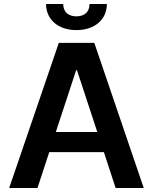

<svg xmlns="http://www.w3.org/2000/svg" viewBox="-20 -943 767 963"><path d="M168 0 227 -180H501L560 0H701L453 -728H275L26 0ZM211 -923C211 -845 272 -792 363 -792C455 -792 516 -845 516 -923H429C429 -884 405 -861 363 -861C322 -861 297 -884 297 -923ZM260 -281 362 -591H366L468 -281Z"/></svg>

Font: Wafeq Semi Bold
Style: Regular
Weight: 600
Designer: Rasmus Andersson & Azza Alameddine
Foundry: Google & TypeTogether
Version: Version 3.000;January 28, 2025;FontCreator 15.0.0.3014 64-bi